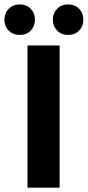

<svg xmlns="http://www.w3.org/2000/svg" viewBox="-49 -860 402 880"><path d="M77 0V-651.7H224.2V0ZM41 -699.8Q10.9 -699.8 -8.9 -719.8Q-28.7 -739.8 -28.7 -769.8Q-28.7 -799.7 -8.9 -819.7Q10.9 -839.7 41 -839.7Q72.5 -839.7 91.8 -819.7Q111.2 -799.7 111.2 -769.8Q111.2 -739.8 91.8 -719.8Q72.5 -699.8 41 -699.8ZM263.1 -699.8Q232.5 -699.8 212.8 -719.8Q193.2 -739.8 193.2 -769.8Q193.2 -799.7 212.8 -819.7Q232.5 -839.7 263.1 -839.7Q294.2 -839.7 313.7 -819.7Q333.1 -799.7 333.1 -769.8Q333.1 -739.8 313.7 -719.8Q294.2 -699.8 263.1 -699.8Z"/></svg>

Font: Mada
Style: Regular
Weight: 400
Designer: Khaled Hosny
Version: Version 1.5